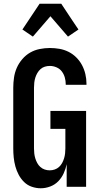

<svg xmlns="http://www.w3.org/2000/svg" viewBox="-20 -1000 540 1028"><path d="M198 8Q174 8 150.5 0Q127 -8 109.5 -25Q92 -42 80.5 -63.5Q69 -85 62.5 -108.5Q56 -132 53.5 -156.5Q51 -181 51 -205V-530Q51 -557 55 -584.5Q59 -612 70 -637Q81 -662 99.5 -683.5Q118 -705 141.5 -718.5Q165 -732 192.5 -737.5Q220 -743 247 -743Q273 -743 298.5 -738.5Q324 -734 347 -722.5Q370 -711 388.5 -692.5Q407 -674 419 -651.5Q431 -629 437 -603.5Q443 -578 443 -552V-546H332V-549Q332 -567 327 -585Q322 -603 311 -617.5Q300 -632 282.5 -639.5Q265 -647 247 -647Q233 -647 220 -643Q207 -639 197 -630Q187 -621 180 -609Q173 -597 169 -584Q165 -571 163.5 -557.5Q162 -544 162 -530V-205Q162 -192 163.5 -178.5Q165 -165 169 -152Q173 -139 179.5 -127Q186 -115 196 -106Q206 -97 219 -92.5Q232 -88 246 -88Q260 -88 273 -92.5Q286 -97 296 -106Q306 -115 312.5 -127Q319 -139 323 -152Q327 -165 328.5 -178.5Q330 -192 330 -205V-310H250V-406H441V0H337V-121Q332 -96 321 -72Q310 -48 292 -29.5Q274 -11 249 -1.5Q224 8 198 8ZM156 -804 100 -842 192 -980H308L369 -888L400 -842L344 -804L250 -913Z"/></svg>

Font: Iosevka Fixed
Style: Bold
Weight: 700
Monospace: yes
Designer: Belleve Invis
Foundry: Belleve Invis
Version: Version 32.3.0